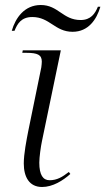

<svg xmlns="http://www.w3.org/2000/svg" viewBox="-20 -737 421 767"><path d="M270 -610C333 -610 366 -659 381 -710H371C360 -683 343 -657 302 -657C231 -657 213 -717 143 -717C78 -717 42 -666 27 -614H38C49 -641 64 -669 109 -669C179 -669 199 -610 270 -610ZM148 10C191 10 232 -16 261 -42L255 -50C229 -30 208 -17 178 -17C152 -17 137 -38 137 -87C137 -109 143 -152 148 -175L223 -536H71L69 -526H85C130 -526 147 -518 147 -491C147 -484 146 -477 145 -468L93 -214C86 -178 75 -123 75 -84C75 -30 97 10 148 10Z"/></svg>

Font: Noto Serif Display Light
Style: Italic
Weight: 300
Italic angle: -12°
Designer: Monotype Design Team
Foundry: Monotype Imaging Inc.
Version: Version 2.009